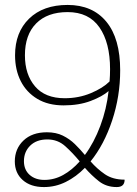

<svg xmlns="http://www.w3.org/2000/svg" viewBox="-20 -748 557 778"><path d="M420 -379Q395 -357 347.5 -339Q300 -321 238 -321Q175 -321 131 -347.5Q87 -374 64 -419.5Q41 -465 41 -524Q41 -617 98 -672.5Q155 -728 254 -728Q355 -728 411 -660Q467 -592 467 -463Q467 -358 434.5 -260Q402 -162 347 -94Q373 -64 405 -42Q437 -20 485 -20Q485 10 453 10Q411 10 381 -13.5Q351 -37 324 -68Q289 -32 247 -11Q205 10 158 10Q104 10 72 -18.5Q40 -47 40 -94Q40 -145 75 -178.5Q110 -212 170 -212Q207 -212 234.5 -198.5Q262 -185 283.5 -164Q305 -143 324 -120Q361 -170 386.5 -238Q412 -306 420 -379ZM242 -350Q299 -350 348 -370.5Q397 -391 424 -418Q425 -431 425.5 -443.5Q426 -456 426 -468Q426 -575 383 -637Q340 -699 254 -699Q172 -699 126.5 -653Q81 -607 81 -524Q81 -446 122 -398Q163 -350 242 -350ZM77 -95Q77 -60 100 -39.5Q123 -19 160 -19Q200 -19 236 -39Q272 -59 303 -94Q275 -128 244.5 -155.5Q214 -183 172 -183Q128 -183 102.5 -158Q77 -133 77 -95Z"/></svg>

Font: Noto Serif Armenian SemiCondensed ExtraLight
Style: Regular
Weight: 200
Width: 4
Designer: Monotype Design Team
Foundry: Monotype Imaging Inc.
Version: Version 2.008; ttfautohint (v1.8.4.7-5d5b)